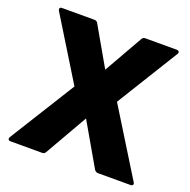

<svg xmlns="http://www.w3.org/2000/svg" viewBox="-130 -860 974 986"><g transform="rotate(20 357.5 -367.0)"><path d="M30 0Q20 0 17.5 -6Q15 -12 19 -19L242 -377L34 -715Q30 -723 32.5 -728.5Q35 -734 45 -734H222Q234 -734 240 -723L361 -512L481 -723Q487 -734 499 -734H671Q680 -734 683.5 -728.5Q687 -723 682 -715L474 -378L696 -19Q701 -12 698 -6Q695 0 686 0H507Q496 0 488 -11L354 -243L221 -11Q215 0 203 0Z"/></g></svg>

Font: LINE Seed Sans App ExtraBold
Style: Regular
Weight: 800
Designer: LINE VX Design & Dalton Maag Ltd & Sandoll Inc
Foundry: Dalton Maag Ltd
Version: Version 1.003